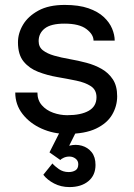

<svg xmlns="http://www.w3.org/2000/svg" viewBox="-20 -532 543 780"><path d="M251 12Q197 12 149 -9.5Q101 -31 71.5 -69Q42 -107 42 -156H132Q132 -125 150 -104.5Q168 -84 196 -74Q224 -64 253 -64Q309 -64 340.5 -82Q372 -100 372 -137Q372 -167 349 -182Q326 -197 289.5 -204.5Q253 -212 212.5 -219Q172 -226 135.5 -240Q99 -254 76 -282Q53 -310 53 -360Q53 -397 73.5 -431.5Q94 -466 136 -489Q178 -512 243 -512Q300 -512 339 -498.5Q378 -485 401.5 -463Q425 -441 435.5 -415.5Q446 -390 446 -367H360Q360 -392 331 -414Q302 -436 242 -436Q187 -436 162 -416.5Q137 -397 137 -365Q137 -341 154.5 -327.5Q172 -314 200 -306Q228 -298 262.5 -292Q297 -286 331 -277Q365 -268 393 -252Q421 -236 438.5 -209.5Q456 -183 456 -141Q456 -101 435.5 -66Q415 -31 370 -9.5Q325 12 251 12ZM262 228Q228 228 200 213.5Q172 199 156 178L193 132Q201 142 218.5 154.5Q236 167 259 167Q275 167 286.5 160Q298 153 298 135Q298 121 287 112.5Q276 104 262 104Q249 104 238.5 109Q228 114 225 118L181 87L222 6H288L261 60Q288 53 312.5 60Q337 67 352.5 86.5Q368 106 368 138Q368 180 339 204Q310 228 262 228Z"/></svg>

Font: Inclusive Sans
Style: Regular
Weight: 400
Designer: Olivia King
Foundry: Olivia King
Version: Version 2.004